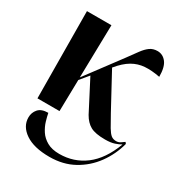

<svg xmlns="http://www.w3.org/2000/svg" viewBox="-182 -663 958 1026"><g transform="rotate(30 296.5 -150.5)"><path d="M62 0 58 -536H209L202 -210L361 -423Q388 -460 407 -486Q426 -512 445.5 -526Q465 -540 492 -540Q525 -540 546.5 -512.5Q568 -485 568 -425Q516 -435 475 -432Q434 -429 398 -408Q362 -387 326 -343L325 -342L441 -128Q466 -82 481 -57Q496 -32 508.5 -22Q521 -12 540 -12Q554 -12 565.5 -19.5Q577 -27 586 -34L593 -25Q574 47 530.5 107Q487 167 422 203Q357 239 273 239Q177 239 124 203Q71 167 71 112Q71 82 90 60Q109 38 151 38Q155 59 163 86Q171 113 188 139Q205 165 235 182Q265 199 311 199Q400 199 469 147Q538 95 579 -14Q564 -5 541.5 2.5Q519 10 484 10Q424 10 394 -6.5Q364 -23 343 -60L246 -247L202 -194L198 0Z"/></g></svg>

Font: Noto Serif Display SemiCondensed
Style: Bold
Weight: 700
Width: 4
Designer: Monotype Design Team
Foundry: Monotype Imaging Inc.
Version: Version 2.009